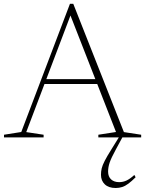

<svg xmlns="http://www.w3.org/2000/svg" viewBox="-22 -704 743 984"><path d="M193.5 -273.5V-298.5H488.5V-273.5ZM613 -27 701.5 -13.5V0H482V-13.5L572.5 -27.5L332.5 -641.5H345.5L112.5 -27L201.5 -13.5V0H-1.5V-13.5L87 -27.5L336.5 -684.5H353.5ZM572 61.5Q548 105.5 540 129.2Q532 153 532 175.5Q532 201.5 547.5 215.5Q563 229.5 588.5 229.5Q609 229.5 627.2 220.8Q645.5 212 666.5 192.5L673 204.5Q652.5 225 636 237.2Q619.5 249.5 604 254.5Q588.5 259.5 571 259.5Q535 259.5 515.2 240.8Q495.5 222 495.5 192Q495.5 175 499.2 159Q503 143 514.8 120Q526.5 97 550.5 59L592 -8H609.5Z"/></svg>

Font: Newsreader 16pt 16pt ExtraLight
Style: Regular
Weight: 250
Version: Version 1.003